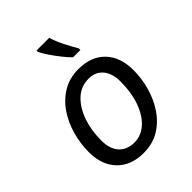

<svg xmlns="http://www.w3.org/2000/svg" viewBox="-219 -880 1002 1002"><g transform="rotate(-45 281.5 -379.0)"><path d="M248 8Q155 8 101.5 -47.5Q48 -103 48 -198Q48 -260 65 -321Q82 -382 115.5 -432Q149 -482 199.5 -512.5Q250 -543 316 -543Q410 -543 463 -487.5Q516 -432 516 -336Q516 -275 499 -214Q482 -153 448.5 -103Q415 -53 365 -22.5Q315 8 248 8ZM253 -65Q301 -65 340 -98.5Q379 -132 402.5 -195Q426 -258 426 -346Q426 -376 415.5 -404.5Q405 -433 381 -451.5Q357 -470 317 -470Q262 -470 221.5 -432.5Q181 -395 159 -332.5Q137 -270 137 -195Q137 -133 167.5 -99Q198 -65 253 -65ZM340 -606Q321 -625 299.5 -652Q278 -679 259 -707Q240 -735 230 -756V-766H324Q335 -729 354.5 -690.5Q374 -652 394 -618V-606Z"/></g></svg>

Font: Manna Sans
Style: Italic
Weight: 400
Italic angle: -12°
Designer: Monotype Design Team
Foundry: Monotype Imaging Inc.
Version: Version 2.001.1; ttfautohint (v1.8.2)